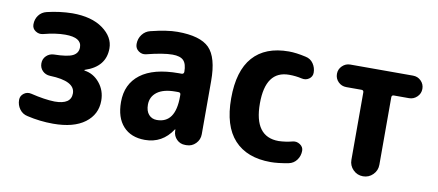

<svg xmlns="http://www.w3.org/2000/svg" viewBox="-55 -723 2110 925"><g transform="rotate(10 1000.0 -260.0)"><path d="M340.8 -268.6Q384.8 -262.7 415 -226.1Q445.3 -189.5 445.3 -139.6Q445.3 -72.3 390.6 -31.2Q335.9 9.8 235.4 9.8Q170.9 9.8 108.4 -4.9Q84 -9.8 69.3 -29.8Q54.7 -49.8 54.7 -75.2Q54.7 -94.7 70.8 -106.9Q86.9 -119.1 107.4 -114.3Q175.8 -97.7 224.6 -96.7Q304.7 -96.7 304.7 -150.4Q304.7 -210.9 181.6 -214.8Q159.2 -215.8 144.5 -230.5Q129.9 -245.1 129.9 -267.1Q129.9 -289.1 145 -303.7Q160.2 -318.4 181.6 -319.3Q249 -320.3 274.4 -333.5Q299.8 -346.7 299.8 -375Q299.8 -422.9 219.7 -422.9Q172.9 -422.9 113.3 -407.2Q93.8 -402.3 76.7 -413.6Q59.6 -424.8 59.6 -445.3Q59.6 -470.7 73.7 -489.7Q87.9 -508.8 112.3 -514.6Q173.8 -529.3 235.4 -530.3Q330.1 -530.3 385.3 -490.2Q440.4 -450.2 440.4 -394.5Q440.4 -304.7 341.8 -272.5Q339.8 -272.5 339.8 -269.5Q339.8 -268.6 340.8 -268.6Z M815.4 -224.6V-234.4Q815.4 -245.1 803.7 -245.1H790Q731.4 -245.1 700.7 -222.2Q669.9 -199.2 669.9 -160.2Q669.9 -128.9 685.1 -111.8Q700.2 -94.7 724.6 -94.7Q815.4 -94.7 815.4 -224.6ZM750 -530.3Q861.3 -530.3 905.8 -485.4Q950.2 -440.4 950.2 -325.2V-64.5Q950.2 -38.1 931.6 -19Q913.1 0 886.7 0H879.9Q855.5 0 838.9 -16.6Q822.3 -33.2 821.3 -56.6V-64.5Q821.3 -65.4 820.3 -65.4Q818.4 -65.4 818.4 -64.5Q769.5 9.8 684.6 9.8Q616.2 9.8 578.1 -32.2Q540 -74.2 540 -150.4Q540 -238.3 603.5 -286.6Q667 -335 790 -335H803.7Q814.5 -335 815.4 -345.7Q815.4 -384.8 799.3 -401.4Q783.2 -418 745.1 -418Q700.2 -418 619.1 -397.5Q599.6 -392.6 582.5 -404.8Q565.4 -417 565.4 -438.5Q565.4 -464.8 580.6 -484.9Q595.7 -504.9 620.1 -510.7Q699.2 -530.3 750 -530.3Z M1387.7 -106.4Q1406.2 -111.3 1423.3 -100.1Q1440.4 -88.9 1440.4 -70.3Q1440.4 -44.9 1425.8 -24.9Q1411.1 -4.9 1386.7 0Q1335 9.8 1299.8 9.8Q1183.6 9.8 1121.6 -57.6Q1059.6 -125 1059.6 -259.8Q1059.6 -394.5 1119.6 -462.4Q1179.7 -530.3 1294.9 -530.3Q1330.1 -530.3 1377.9 -519.5Q1402.3 -514.6 1416 -494.6Q1429.7 -474.6 1429.7 -450.2Q1429.7 -430.7 1413.6 -419.4Q1397.5 -408.2 1377 -413.1Q1347.7 -419.9 1315.4 -419.9Q1200.2 -419.9 1200.2 -259.8Q1200.2 -96.7 1320.3 -96.7Q1353.5 -97.7 1387.7 -106.4Z M1903.3 -519.5Q1926.8 -519.5 1942.9 -503.4Q1959 -487.3 1959 -464.4Q1959 -441.4 1942.4 -425.3Q1925.8 -409.2 1903.3 -409.2H1829.1Q1818.4 -409.2 1818.4 -398.4V-68.4Q1818.4 -40 1798.3 -20Q1778.3 0 1750 0Q1721.7 0 1701.7 -20Q1681.6 -40 1681.6 -68.4V-398.4Q1681.6 -409.2 1670.9 -409.2H1596.7Q1573.2 -409.2 1557.1 -425.3Q1541 -441.4 1541 -464.4Q1541 -487.3 1557.6 -503.4Q1574.2 -519.5 1596.7 -519.5Z"/></g></svg>

Font: Rounded-X Mgen+ 2m bold
Style: Bold
Weight: 700
Designer: [Source Han Sans]
Ryoko NISHIZUKA  (kana & ideographs); Paul D. Hunt (Latin, Greek & Cyrillic); Wenlong ZHANG  (bopomofo
Version: Version 1.059.20150602